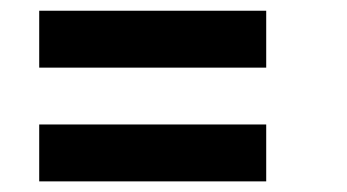

<svg xmlns="http://www.w3.org/2000/svg" viewBox="-20 -599 644 356"><path d="M262.7 -262.7H52.7V-315.4V-368.2H262.7H473.6V-315.4V-262.7ZM262.7 -473.6H52.7V-526.4V-579.1H262.7H473.6V-526.4V-473.6Z"/></svg>

Font: VCR Jazz Mono
Style: Regular
Weight: 400
Version: Version 3.1